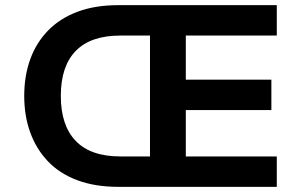

<svg xmlns="http://www.w3.org/2000/svg" viewBox="-20 -725 1176 745"><path d="M439 0Q349 0 280.5 -25.5Q212 -51 166.5 -98.5Q121 -146 97.5 -210.5Q74 -275 74 -353Q74 -431 97.5 -495.5Q121 -560 167 -607Q213 -654 281 -679.5Q349 -705 439 -705H1054V-587H701V-416H1033V-298H701V-118H1054V0ZM447 -118H562V-587H447Q332 -587 274 -527.5Q216 -468 216 -353Q216 -238 274 -178Q332 -118 447 -118Z"/></svg>

Font: Nunito Sans 6pt
Style: Bold
Weight: 700
Version: Version 3.101;gftools[0.9.27]